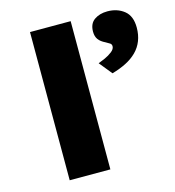

<svg xmlns="http://www.w3.org/2000/svg" viewBox="-110 -833 846 926"><g transform="rotate(-15 313.5 -370.0)"><path d="M124 0V-740H327V0ZM457 -445 405 -509Q419 -514 439 -523Q459 -532 475 -544.5Q491 -557 491 -571Q491 -581 483.5 -586Q476 -591 463 -598Q440 -609 429 -624Q418 -639 418 -663Q418 -703 444.5 -721.5Q471 -740 510 -740Q559 -740 593 -713Q627 -686 627 -628Q627 -592 615.5 -562.5Q604 -533 581.5 -510.5Q559 -488 527.5 -472Q496 -456 457 -445Z"/></g></svg>

Font: Lexend Exa Black
Style: Regular
Weight: 900
Designer: Bonnie Shaver-Troup, Thomas Jockin
Foundry: Lexend
Version: Version 1.007